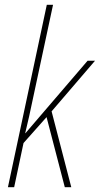

<svg xmlns="http://www.w3.org/2000/svg" viewBox="-20 -780 416 800"><path d="M13 0H39L78 -184L174 -292L250 0H277L195 -316L376 -527H345L86 -225H85C97 -274 106 -315 117 -368L201 -760H175Z"/></svg>

Font: Noto Sans Condensed Thin
Style: Italic
Weight: 100
Width: 3
Italic angle: -12°
Designer: Monotype Design Team
Foundry: Monotype Imaging Inc.
Version: Version 2.013